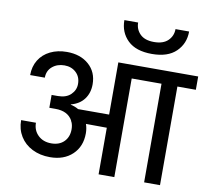

<svg xmlns="http://www.w3.org/2000/svg" viewBox="-103 -1134 1362 1250"><g transform="rotate(10 578.0 -509.0)"><path d="M1156 -652H1034V0H929V-652H732V0H628V-308L490 -309Q500 -280 500 -248Q500 -161 444 -108Q388 -55 296 -55Q230 -55 178.5 -81Q127 -107 98.5 -153.5Q70 -200 70 -260H168Q168 -210 201.5 -177.5Q235 -145 289 -145Q342 -145 373 -176Q404 -207 404 -258Q404 -287 393 -309H391V-314Q359 -371 278 -371H237V-456H278Q333 -456 363.5 -485.5Q394 -515 394 -556Q394 -603 363.5 -631.5Q333 -660 287 -660Q239 -660 206.5 -632.5Q174 -605 174 -559H77Q77 -616 103.5 -659Q130 -702 178 -725.5Q226 -749 287 -749Q377 -749 432.5 -700Q488 -651 488 -570Q488 -513 458 -472.5Q428 -432 371 -417V-415Q399 -409 423 -395H628V-740H1156ZM1047 -1018Q1047 -938 992.5 -885Q938 -832 833 -832Q727 -832 673 -884.5Q619 -937 619 -1018H710Q710 -973 741 -942Q772 -911 833 -911Q894 -911 925.5 -942Q957 -973 957 -1018Z"/></g></svg>

Font: A Bank Premium Med
Style: Regular
Weight: 500
Designer: Ninad Kale (Devanagari), Jonny Pinhorn (Latin), Htun Naung (Myanmar)
Foundry: Indian Type Foundry
Version: 4.004